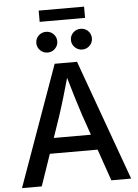

<svg xmlns="http://www.w3.org/2000/svg" viewBox="-66 -1104 830 1154"><g transform="rotate(-5 348.5 -527.0)"><path d="M19 0 279.8 -727.5H414.6L677.7 0H558.1L417 -406.7Q400.4 -457 380.6 -522.2Q360.8 -587.4 334 -680.2H359.4Q333 -586.9 313.5 -521Q293.9 -455.1 277.8 -406.7L138.2 0ZM161.6 -190.9V-283.7H535.2V-190.9ZM453.1 -798.3Q426.8 -798.3 408.2 -816.7Q389.6 -835 389.6 -860.8Q389.6 -887.2 408.2 -905.3Q426.8 -923.3 453.1 -923.3Q479.5 -923.3 497.8 -905.3Q516.1 -887.2 516.1 -860.8Q516.1 -835 497.8 -816.7Q479.5 -798.3 453.1 -798.3ZM244.1 -798.3Q217.8 -798.3 199.2 -816.7Q180.7 -835 180.7 -860.8Q180.7 -887.2 199.2 -905.3Q217.8 -923.3 244.1 -923.3Q270.5 -923.3 288.8 -905.3Q307.1 -887.2 307.1 -860.8Q307.1 -835 288.8 -816.7Q270.5 -798.3 244.1 -798.3ZM485.8 -1054.2V-986.3H211.9V-1054.2Z"/></g></svg>

Font: Inter 20pt Medium
Style: Regular
Weight: 500
Version: Version 4.001;git-66647c0bb